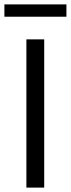

<svg xmlns="http://www.w3.org/2000/svg" viewBox="-37 -853 322 873"><path d="M265 -777H-17V-833H265ZM164 0H83V-674H164Z"/></svg>

Font: Hind Madurai
Style: Regular
Weight: 400
Designer: Jyotish Sonowal
Foundry: Indian Type Foundry
Version: Version 0.702;PS 1.0;hotconv 1.0.81;makeotf.lib2.5.63406